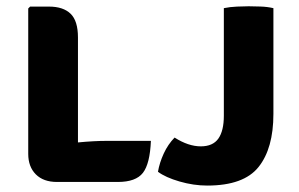

<svg xmlns="http://www.w3.org/2000/svg" viewBox="-20 -577 952 612"><path d="M461 -128Q458 -55 435.5 -26Q413 3 355.5 3H161.5Q118.5 3 94.2 -21.2Q70 -45.5 70 -86.5V-550L76 -556H136Q181.5 -556 205 -533.2Q228.5 -510.5 228.5 -457.5V-123Q280 -128 321 -128ZM536.5 -138.5Q580.5 -110.5 620 -110.5Q658.5 -110.5 676 -135.2Q693.5 -160 693.5 -208V-551Q712.5 -555 735.5 -556Q758.5 -557 772.5 -557Q788 -557 810 -556.2Q832 -555.5 851.5 -551V-214Q851.5 -104 804.2 -44.8Q757 14.5 640.5 14.5Q597 14.5 552.2 1.5Q507.5 -11.5 483.5 -29.5Q488.5 -58.5 502 -87.8Q515.5 -117 536.5 -138.5Z"/></svg>

Font: Signika SC
Style: Bold
Weight: 700
Designer: Anna Giedryś
Foundry: Anna Giedryś
Version: Version 2.000; ttfautohint (v1.8.3) -l 8 -r 50 -G 200 -x 9 -